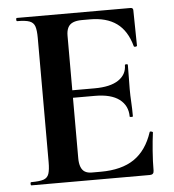

<svg xmlns="http://www.w3.org/2000/svg" viewBox="-48 -670 648 714"><g transform="rotate(-5 276.0 -312.5)"><path d="M483 0H41Q38 0 38 -6Q38 -12 41 -12Q72 -12 87 -17Q102 -22 107 -37Q112 -52 112 -81V-544Q112 -573 107 -587.5Q102 -602 87 -607.5Q72 -613 41 -613Q38 -613 38 -619Q38 -625 41 -625H465Q475 -625 475 -616L477 -483Q477 -481 472 -480Q467 -479 465 -482Q449 -541 411 -568.5Q373 -596 311 -596H281Q261 -596 248 -590.5Q235 -585 229 -573Q223 -561 223 -543V-85Q223 -66 228 -53Q233 -40 243 -34Q253 -28 269 -28H302Q380 -28 427 -60Q474 -92 496 -159Q497 -162 502.5 -160.5Q508 -159 508 -157Q504 -128 501 -88.5Q498 -49 498 -15Q498 0 483 0ZM427 -223Q427 -264 396 -287.5Q365 -311 305 -311H170V-339H306Q365 -339 395.5 -359.5Q426 -380 426 -415Q426 -418 431.5 -418Q437 -418 437 -415Q437 -382 436.5 -363.5Q436 -345 436 -325Q436 -300 437.5 -276Q439 -252 439 -223Q439 -221 433 -221Q427 -221 427 -223Z"/></g></svg>

Font: Cormorant Garamond Light
Style: Regular
Weight: 300
Designer: Christian Thalmann (Catharsis Fonts)
Foundry: Catharsis Fonts
Version: Version 4.001